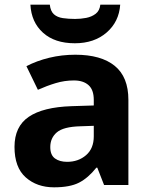

<svg xmlns="http://www.w3.org/2000/svg" viewBox="-20 -791 644 821"><path d="M302 -557Q412 -557 470.5 -509.5Q529 -462 529 -364V0H425L396 -74H392Q357 -30 318 -10Q279 10 211 10Q138 10 90 -32.5Q42 -75 42 -163Q42 -250 103 -291.5Q164 -333 286 -337L381 -340V-364Q381 -407 358.5 -427Q336 -447 296 -447Q256 -447 218 -435.5Q180 -424 142 -407L93 -508Q137 -531 190.5 -544Q244 -557 302 -557ZM323 -251Q251 -249 223 -225Q195 -201 195 -162Q195 -128 215 -113.5Q235 -99 267 -99Q315 -99 348 -127.5Q381 -156 381 -208V-253ZM494 -771Q489 -698 436 -652Q383 -606 300 -606Q214 -606 164 -651Q114 -696 110 -771H193Q196 -743 210.5 -730Q225 -717 249 -713.5Q273 -710 301 -710Q325 -710 348.5 -714.5Q372 -719 389 -732Q406 -745 409 -771Z"/></svg>

Font: Noto Sans Hanifi Rohingya
Style: Bold
Weight: 700
Designer: Monotype Design Team and DaltonMaag
Foundry: Google LLC
Version: Version 2.102; ttfautohint (v1.8.4.7-5d5b)